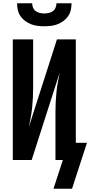

<svg xmlns="http://www.w3.org/2000/svg" viewBox="-20 -975 550 1170"><path d="M250 -815Q229 -815 208.5 -817.5Q188 -820 169 -827.5Q150 -835 133 -847.5Q116 -860 104.5 -877Q93 -894 88.5 -914Q84 -934 84 -955H176Q176 -941 181.5 -928Q187 -915 198 -907Q209 -899 222.5 -896Q236 -893 250 -893Q264 -893 277.5 -896Q291 -899 302 -907Q313 -915 318.5 -928Q324 -941 324 -955H416Q416 -934 411.5 -914Q407 -894 395.5 -877Q384 -860 367 -847.5Q350 -835 331 -827.5Q312 -820 291.5 -817.5Q271 -815 250 -815ZM419 175H306L363 0H318V-294Q318 -324 319.5 -354Q321 -384 324 -414Q327 -444 332.5 -473.5Q338 -503 344 -533L173 0H58V-735H182V-441Q182 -411 180.5 -381Q179 -351 176 -321Q173 -291 167.5 -261.5Q162 -232 156 -202L327 -735H442V-105H510Z"/></svg>

Font: Iosevka SS04 Extrabold
Style: Regular
Weight: 800
Monospace: yes
Designer: Belleve Invis
Foundry: Belleve Invis
Version: Version 19.0.0; ttfautohint (v1.8.4)